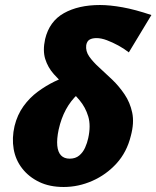

<svg xmlns="http://www.w3.org/2000/svg" viewBox="-20 -730 624 766"><path d="M234 16Q178 16 136.5 -4Q95 -24 68.5 -58Q42 -92 34.5 -135.5Q27 -179 38 -227Q49 -272 73.5 -306Q98 -340 130.5 -364Q163 -388 197 -404.5Q231 -421 262.5 -432Q294 -443 315 -451L351 -396Q317 -379 289.5 -353.5Q262 -328 243 -293Q224 -258 214 -213Q206 -175 208.5 -149Q211 -123 223.5 -110Q236 -97 258 -97Q281 -97 296 -109.5Q311 -122 319.5 -141Q328 -160 332 -179Q343 -229 332 -265.5Q321 -302 297.5 -330Q274 -358 246 -383Q218 -408 194.5 -434.5Q171 -461 160.5 -494.5Q150 -528 160 -574Q177 -645 235 -677.5Q293 -710 379 -710Q418 -710 468.5 -701Q519 -692 584 -670L494 -521Q475 -536 452 -548.5Q429 -561 406.5 -569.5Q384 -578 365 -578Q348 -578 337.5 -572Q327 -566 324 -550Q321 -526 336 -504.5Q351 -483 376 -460.5Q401 -438 428 -412Q455 -386 477 -353.5Q499 -321 507.5 -280.5Q516 -240 502 -188Q486 -123 445 -78Q404 -33 348.5 -8.5Q293 16 234 16Z"/></svg>

Font: Ysabeau Infant Black
Style: Italic
Weight: 900
Italic angle: -12°
Designer: Christian Thalmann (Catharsis Fonts)
Version: Version 2.001;gftools[0.9.30]; featfreeze: ss01,ss02,lnum